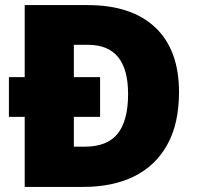

<svg xmlns="http://www.w3.org/2000/svg" viewBox="-20 -734 774 754"><path d="M324 -714Q497 -714 590 -626Q683 -538 683 -372Q683 -248 636.5 -165Q590 -82 506 -41Q422 0 308 0H77V-275H15V-431H77V-714ZM326 -558H270V-431H373V-275H270V-158H313Q401 -158 442 -209Q483 -260 483 -365Q483 -558 326 -558Z"/></svg>

Font: Noto Sans Myanmar Black
Style: Regular
Weight: 900
Designer: Monotype Design Team
Foundry: Monotype Imaging Inc.
Version: Version 2.107; ttfautohint (v1.8.4.7-5d5b)